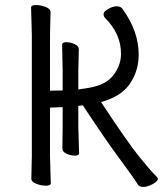

<svg xmlns="http://www.w3.org/2000/svg" viewBox="-20 -725 653 760"><path d="M290 -306V-225L293 -119Q293 -109 276.5 -109Q260 -109 243.5 -116.5Q227 -124 227 -137L228 -226V-301L178 -299V-106L181 0Q181 10 162 10Q143 10 123.5 2.5Q104 -5 104 -18L106 -107V-589L103 -695Q103 -705 122 -705Q141 -705 160.5 -697.5Q180 -690 180 -677L178 -588V-366Q204 -366 228 -367V-442L226 -548Q226 -558 242 -558Q258 -558 275 -550.5Q292 -543 292 -530L290 -441V-371Q323 -375 349 -381Q413 -395 440 -444Q459 -476 459 -512Q459 -591 396 -654Q390 -660 390 -669.5Q390 -679 408 -689.5Q426 -700 441.5 -700Q457 -700 464 -691Q529 -602 529 -509Q529 -445 494.5 -394Q460 -343 380 -321Q486 -160 532.5 -103Q579 -46 592 -34Q605 -22 605 -18Q605 -7 584 4Q563 15 547.5 15Q532 15 526 6Q511 -19 452.5 -98Q394 -177 308 -308Z"/></svg>

Font: QiushuiShotai
Style: Regular
Weight: 600
Designer: Fontworks Inc.
Foundry: Fontworks Inc.
Version: Version 1.250